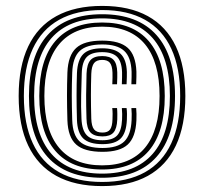

<svg xmlns="http://www.w3.org/2000/svg" viewBox="-20 -625 691 650"><path d="M325.8 5Q233.8 5 170.8 -29.6Q107.8 -64.2 75.5 -132.2Q43.2 -200.2 43.2 -300Q43.2 -399.8 75.5 -467.8Q107.8 -535.8 170.8 -570.4Q233.8 -605 325.8 -605Q417.8 -605 480.5 -570.4Q543.2 -535.8 575.4 -467.8Q607.5 -399.8 607.5 -300Q607.5 -200.2 575.4 -132.2Q543.2 -64.2 480.5 -29.6Q417.8 5 325.8 5ZM325.8 -9Q412 -9 470.9 -42Q529.8 -75 559.9 -140Q590 -205 590 -300Q590 -395.2 559.9 -460.1Q529.8 -525 470.9 -558Q412 -591 325.8 -591Q239.2 -591 180.2 -558Q121.2 -525 91 -460.1Q60.8 -395.2 60.8 -300Q60.8 -205 91 -140Q121.2 -75 180.2 -42Q239.2 -9 325.8 -9ZM325.8 -23.2Q204.5 -23.2 141.2 -93.6Q78 -164 78 -300Q78 -436.2 141.2 -506.5Q204.5 -576.8 325.8 -576.8Q446.8 -576.8 509.6 -506.5Q572.5 -436.2 572.5 -300Q572.5 -164 509.6 -93.6Q446.8 -23.2 325.8 -23.2ZM325.8 -37.2Q438.2 -37.2 496.8 -104Q555.2 -170.8 555.2 -300Q555.2 -429.2 496.8 -496Q438.2 -562.8 325.8 -562.8Q213 -562.8 154.2 -496Q95.5 -429.2 95.5 -300Q95.5 -170.8 154.2 -104Q213 -37.2 325.8 -37.2ZM325.8 -51.2Q221.2 -51.2 167.1 -114.4Q113 -177.5 113 -300Q113 -422.5 167.1 -485.6Q221.2 -548.8 325.8 -548.8Q429.8 -548.8 483.8 -485.6Q537.8 -422.5 537.8 -300Q537.8 -177.5 483.8 -114.4Q429.8 -51.2 325.8 -51.2ZM325.8 -65.2Q421.5 -65.2 470.9 -124.9Q520.2 -184.5 520.2 -300Q520.2 -415.5 470.9 -475.1Q421.5 -534.8 325.8 -534.8Q229.8 -534.8 180 -475.1Q130.2 -415.5 130.2 -300Q130.2 -184.5 180 -124.9Q229.8 -65.2 325.8 -65.2ZM327 -111Q265.2 -111 237.8 -135.8Q210.2 -160.5 208.2 -217.5Q206.8 -265 206.8 -302Q206.8 -339 208.2 -379.8Q210.5 -437.5 237.8 -462.5Q265 -487.5 326 -487.5Q385 -487.5 412.2 -463.2Q439.5 -439 441.8 -382.8Q442 -376 441.8 -365.1Q441.5 -354.2 441 -339.8H424.8Q425.2 -353.8 425.5 -364.5Q425.8 -375.2 425.5 -382Q423.8 -431.8 400.1 -453.1Q376.5 -474.5 326 -474.5Q273.2 -474.5 249.8 -452.4Q226.2 -430.2 224.5 -378.8Q223 -338.8 223 -302.1Q223 -265.5 224.5 -218.5Q226 -167.8 249.9 -145.9Q273.8 -124 327 -124Q377.8 -124 400.5 -145.9Q423.2 -167.8 425.5 -218.2Q426 -229.5 425.9 -239.5Q425.8 -249.5 424.8 -259.2H441Q442 -249.5 442.1 -239.5Q442.2 -229.5 441.8 -217.5Q439.2 -160.5 412.6 -135.8Q386 -111 327 -111ZM327 -137Q282 -137 262 -156.1Q242 -175.2 240.5 -219.5Q239.2 -265.8 239.2 -302.1Q239.2 -338.5 240.5 -377.5Q242.5 -422.8 262.1 -442.1Q281.8 -461.5 326 -461.5Q368.2 -461.5 388.1 -442.9Q408 -424.2 409.5 -381.2Q409.5 -374.5 409.4 -364.1Q409.2 -353.8 408.5 -339.8H392.5Q393 -353.5 393.2 -363.9Q393.5 -374.2 393.2 -380.5Q392 -417.2 376 -432.9Q360 -448.5 326 -448.5Q289.5 -448.5 273.6 -431.9Q257.8 -415.2 256.8 -376.8Q255.8 -338.2 254.8 -302.4Q253.8 -266.5 255.8 -223.2Q257.5 -184 273.9 -167.1Q290.2 -150.2 327 -150.2Q361.2 -150.2 376.4 -166.2Q391.5 -182.2 393.2 -220Q393.8 -229 393.6 -239.1Q393.5 -249.2 392.5 -259.2H408.5Q409.8 -249.2 409.9 -239.2Q410 -229.2 409.5 -219Q407.5 -175 388.5 -156Q369.5 -137 327 -137ZM327 -163.2Q298.5 -163.2 286 -177Q273.5 -190.8 272.8 -223.8Q271.5 -266.8 271.6 -302.2Q271.8 -337.8 273 -375.8Q274.2 -408 286.4 -421.6Q298.5 -435.2 326 -435.2Q352.2 -435.2 364.2 -422.5Q376.2 -409.8 377 -380Q377.2 -372.2 377 -362.2Q376.8 -352.2 376.2 -339.8H360.2Q360.8 -352 360.9 -361.9Q361 -371.8 360.8 -379Q360 -402.5 352 -412.4Q344 -422.2 326 -422.2Q306.8 -422.2 298.4 -411.4Q290 -400.5 289 -374.8Q287.8 -337.5 287.8 -302.1Q287.8 -266.8 289 -223.8Q289.8 -197.8 298.4 -187Q307 -176.2 327 -176.2Q345 -176.2 352.6 -186.5Q360.2 -196.8 360.8 -221.2Q361.2 -230.2 361.2 -239.8Q361.2 -249.2 360 -259.2H376.2Q377.2 -249.2 377.2 -238.9Q377.2 -228.5 377 -220.5Q375.8 -189.5 364.2 -176.4Q352.8 -163.2 327 -163.2Z"/></svg>

Font: Big Shoulders Inline Display Thin ExtraBold
Style: Regular
Weight: 800
Version: Version 2.002